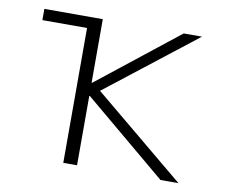

<svg xmlns="http://www.w3.org/2000/svg" viewBox="-63 -597 787 673"><g transform="rotate(10 330.0 -260.0)"><path d="M202 -480H43V-520H251V-294H253L539 -520H604L285 -271L612 0H548L253 -247H251V0H202Z"/></g></svg>

Font: Mplus 1p Light
Style: Regular
Weight: 300
Version: Version 1.061